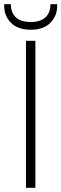

<svg xmlns="http://www.w3.org/2000/svg" viewBox="-42 -897 293 917"><path d="M127 -702V0H82V-702ZM231 -868Q231 -821 198.5 -788Q166 -755 105 -755Q43 -755 10.5 -788Q-22 -821 -22 -869V-877H10Q10 -836 34 -814Q58 -792 105 -792Q151 -792 175 -814Q199 -836 199 -877H231Z"/></svg>

Font: Fz Poppins ExtLt
Style: Regular
Weight: 200
Designer: Ninad Kale (Devanagari), Jonny Pinhorn (Latin)
Foundry: Indian Type Foundry
Version: Vit hóa bi Vntype.Com & FontZin.Com